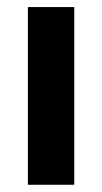

<svg xmlns="http://www.w3.org/2000/svg" viewBox="-20 -510 282 530"><path d="M185 0H57V-490.5H185Z"/></svg>

Font: Anek Kannada Medium SemiBold
Style: Regular
Weight: 600
Version: Version 1.003